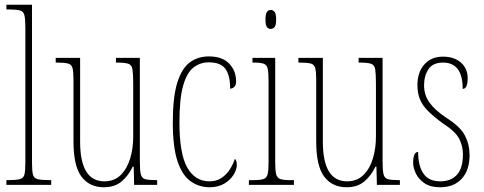

<svg xmlns="http://www.w3.org/2000/svg" viewBox="-20 -780 2040 810"><path d="M7 0V-20H10Q47 -20 63 -24Q79 -28 83 -43.5Q87 -59 87 -94V-662Q87 -699 83 -715.5Q79 -732 64.5 -736Q50 -740 20 -740H7V-760H115V-94Q115 -59 119 -43.5Q123 -28 139.5 -24Q156 -20 192 -20H196V0Z M418 10Q358 10 324 -34.5Q290 -79 290 -184V-443Q290 -477 286 -492.5Q282 -508 267 -512Q252 -516 219 -516H215V-536H318V-183Q318 -15 420 -15Q462 -15 489 -41.5Q516 -68 529 -111Q542 -154 542 -203V-426Q542 -468 539 -487Q536 -506 521.5 -511Q507 -516 472 -516H469V-536H570V-101Q570 -62 574 -45Q578 -28 593 -24Q608 -20 641 -20H643V0H546L544 -77H540Q522 -39 493 -14.5Q464 10 418 10Z M864 10Q820 10 784.5 -15Q749 -40 729 -99.5Q709 -159 709 -263Q709 -371 728 -431.5Q747 -492 781 -517Q815 -542 861 -542Q918 -542 947 -511.5Q976 -481 976 -437Q976 -420 968 -413Q960 -406 951 -406Q951 -462 931 -489.5Q911 -517 861 -517Q824 -517 796 -495Q768 -473 752.5 -418Q737 -363 737 -264Q737 -131 770 -73Q803 -15 864 -15Q894 -15 915 -29.5Q936 -44 950 -66Q964 -88 971 -110Q975 -106 977 -100Q979 -94 979 -83Q979 -65 965.5 -43Q952 -21 926.5 -5.5Q901 10 864 10Z M1122 -658Q1112 -658 1106 -666Q1100 -674 1100 -698Q1100 -721 1106 -729.5Q1112 -738 1122 -738Q1132 -738 1138.5 -729.5Q1145 -721 1145 -698Q1145 -674 1138.5 -666Q1132 -658 1122 -658ZM1030 0V-20H1046Q1077 -20 1091 -24.5Q1105 -29 1109 -45Q1113 -61 1113 -96V-437Q1113 -473 1109.5 -489.5Q1106 -506 1093 -511Q1080 -516 1051 -516H1045V-536H1141V-96Q1141 -61 1145 -45Q1149 -29 1163 -24.5Q1177 -20 1207 -20H1220V0Z M1442 10Q1382 10 1348 -34.5Q1314 -79 1314 -184V-443Q1314 -477 1310 -492.5Q1306 -508 1291 -512Q1276 -516 1243 -516H1239V-536H1342V-183Q1342 -15 1444 -15Q1486 -15 1513 -41.5Q1540 -68 1553 -111Q1566 -154 1566 -203V-426Q1566 -468 1563 -487Q1560 -506 1545.5 -511Q1531 -516 1496 -516H1493V-536H1594V-101Q1594 -62 1598 -45Q1602 -28 1617 -24Q1632 -20 1665 -20H1667V0H1570L1568 -77H1564Q1546 -39 1517 -14.5Q1488 10 1442 10Z M1836 10Q1796 10 1771 -7Q1746 -24 1734.5 -48Q1723 -72 1723 -93Q1723 -139 1744 -139Q1744 -80 1766.5 -47.5Q1789 -15 1837 -15Q1883 -15 1908 -43Q1933 -71 1933 -129Q1933 -163 1917.5 -194Q1902 -225 1849 -259Q1809 -288 1785 -312.5Q1761 -337 1751 -362.5Q1741 -388 1741 -421Q1741 -475 1770 -508Q1799 -541 1849 -541Q1896 -541 1924.5 -516Q1953 -491 1953 -450Q1953 -405 1932 -405Q1932 -516 1849 -516Q1806 -516 1787.5 -488Q1769 -460 1769 -420Q1769 -379 1792 -347Q1815 -315 1863 -283Q1922 -246 1941.5 -208Q1961 -170 1961 -126Q1961 -62 1928 -26Q1895 10 1836 10Z"/></svg>

Font: Noto Serif Myanmar ExtraCondensed Thin
Style: Regular
Weight: 100
Width: 2
Designer: Ben Mitchell and the Monotype Design Team
Foundry: Monotype Imaging Inc.
Version: Version 2.106; ttfautohint (v1.8.4.7-5d5b)